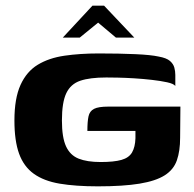

<svg xmlns="http://www.w3.org/2000/svg" viewBox="-20 -654 687 679"><path d="M326 5Q247 5 191 -4.5Q135 -14 99.5 -39.5Q64 -65 47.5 -110.5Q31 -156 31 -228Q31 -306 52.5 -353.5Q74 -401 113.5 -425Q153 -449 208 -457Q263 -465 329 -465Q402 -465 458 -462.5Q514 -460 541 -454Q569 -449 581 -438.5Q593 -428 596.5 -415Q600 -402 600 -389V-350Q594 -358 571 -363Q548 -368 517.5 -371.5Q487 -375 455 -377Q423 -379 396.5 -379.5Q370 -380 356 -380Q298 -380 264 -368.5Q230 -357 214.5 -324.5Q199 -292 199 -228Q199 -168 213.5 -136.5Q228 -105 258 -93Q288 -81 336 -81Q383 -81 409.5 -88.5Q436 -96 447 -115Q458 -134 459 -165Q459 -174 459 -180.5Q459 -187 459 -191H289Q289 -224 293 -242.5Q297 -261 312.5 -269Q328 -277 363 -277H618L617 -167Q617 -120 605.5 -87Q594 -54 562.5 -34Q531 -14 473.5 -4.5Q416 5 326 5ZM202 -521 307 -634H348L455 -521H390L327 -574L262 -521Z"/></svg>

Font: Genos
Style: Bold
Weight: 700
Designer: Robert E. Leuschke
Foundry: Robert E. Leuschke
Version: Version 1.010